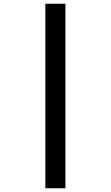

<svg xmlns="http://www.w3.org/2000/svg" viewBox="-20 -777 591 1024"><path d="M222 -757V227H329V-757Z"/></svg>

Font: Noto Traditional Nushu
Style: Bold
Weight: 700
Designer: LIU Zhao
Foundry: LiuZhao Studio
Version: Version 2.003